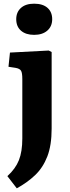

<svg xmlns="http://www.w3.org/2000/svg" viewBox="-20 -792 377 1041"><path d="M165 -603Q120 -603 94 -625.5Q68 -648 68 -688Q68 -726 93.5 -749Q119 -772 165 -772Q212 -772 237.5 -749.5Q263 -727 263 -688Q263 -649 236.5 -626Q210 -603 165 -603ZM71 229 20 163Q64 123 82.5 76.5Q101 30 101 -41V-363Q101 -397 94 -408.5Q87 -420 65 -424L26 -430L34 -507L244 -518L260 -510V-95Q260 -4 236.5 56.5Q213 117 170.5 157.5Q128 198 71 229Z"/></svg>

Font: Literata
Style: Bold
Weight: 700
Designer: Latin by Veronika Burian and Jose Scaglione. Greek by Irene Vlachou. Cyrillic by Vera Evstafieva.
Foundry: TypeTogether
Version: Version 3.103; ttfautohint (v1.8.4.7-5d5b);gftools[0.9.29]